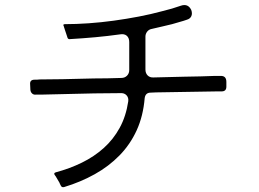

<svg xmlns="http://www.w3.org/2000/svg" viewBox="-20 -760 1040 771"><path d="M224 -15 220 -23V-24L219 -25V-26L206 -48L205 -50L200 -57Q194 -65 204 -68Q260 -83 309 -107Q358 -131 396.5 -165.5Q435 -200 460.5 -246.5Q486 -293 495 -353Q497 -368 488 -377.5Q479 -387 464 -386Q437 -386 411 -385.5Q385 -385 359 -385L144 -380H124Q115 -379 109 -384.5Q103 -390 102 -399L101 -421Q99 -440 119 -440Q123 -440 128 -440Q133 -440 139 -441L231 -442L357 -445Q384 -445 411.5 -445.5Q439 -446 467 -447Q481 -447 490 -456Q499 -465 499 -479V-591Q499 -608 489 -616.5Q479 -625 462 -622Q412 -615 362.5 -610.5Q313 -606 262 -603Q252 -601 250 -612L239 -645Q239 -647 238 -648L236 -655Q231 -663 241 -663Q286 -663 336 -666.5Q386 -670 437 -677Q488 -684 537.5 -693.5Q587 -703 631 -715Q652 -720 670.5 -725.5Q689 -731 706 -737Q735 -747 748 -720Q753 -706 748.5 -695.5Q744 -685 731 -681Q717 -676 702 -672Q687 -668 671 -663Q651 -658 631 -653.5Q611 -649 590 -644Q578 -642 571 -633Q564 -624 564 -613V-481Q564 -466 573 -457Q582 -448 597 -449L720 -452Q791 -453 838 -455H864Q889 -457 889 -431V-412Q889 -393 870 -393H852L607 -389L585 -388Q564 -388 561 -366Q555 -294 529 -237Q503 -180 460 -136Q417 -92 360.5 -60.5Q304 -29 238 -9Q228 -6 224 -15Z"/></svg>

Font: Higure Gothic
Style: Regular
Weight: 400
Designer: Yoshimichi Ohira
Foundry: Positype
Version: Version 1.000